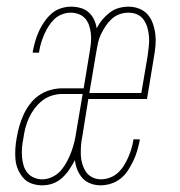

<svg xmlns="http://www.w3.org/2000/svg" viewBox="-20 -548 540 576"><path d="M107 8Q91 8 76 3Q61 -2 51 -13Q41 -24 34.5 -38.5Q28 -53 26.5 -69Q25 -85 26 -101.5Q27 -118 30 -134Q33 -152 38 -169.5Q43 -187 50.5 -203.5Q58 -220 69.5 -235.5Q81 -251 97 -262Q113 -273 131 -278Q149 -283 166 -283H231L250 -398Q252 -410 253 -423Q254 -436 252.5 -448.5Q251 -461 247 -472.5Q243 -484 235.5 -492.5Q228 -501 216.5 -505.5Q205 -510 192 -510Q179 -510 166 -505Q153 -500 143.5 -491Q134 -482 126.5 -470.5Q119 -459 113.5 -446.5Q108 -434 104 -421.5Q100 -409 98 -396L97 -390H78L79 -397Q82 -412 86.5 -427Q91 -442 97.5 -456Q104 -470 113.5 -483.5Q123 -497 135 -507.5Q147 -518 162.5 -523Q178 -528 193 -528Q208 -528 222 -524Q236 -520 246 -511Q256 -502 262 -489.5Q268 -477 270 -463Q277 -477 287 -489Q297 -501 309.5 -510.5Q322 -520 336.5 -524Q351 -528 366 -528Q382 -528 397.5 -522Q413 -516 423 -504.5Q433 -493 438.5 -477.5Q444 -462 446 -445.5Q448 -429 446.5 -412Q445 -395 442 -378L421 -251H245L227 -139Q224 -125 223 -110.5Q222 -96 222.5 -82.5Q223 -69 227 -56Q231 -43 238 -32.5Q245 -22 257 -16Q269 -10 283 -10Q296 -10 309.5 -15Q323 -20 333.5 -29.5Q344 -39 351.5 -51Q359 -63 364.5 -75.5Q370 -88 374 -101Q378 -114 380 -127V-130H399V-126Q396 -111 391.5 -95.5Q387 -80 380 -65.5Q373 -51 364 -37Q355 -23 342 -12.5Q329 -2 313 3Q297 8 282 8Q266 8 251.5 2.5Q237 -3 227.5 -13.5Q218 -24 212 -38.5Q206 -53 205 -68Q197 -53 188 -39.5Q179 -26 166.5 -14.5Q154 -3 138.5 2.5Q123 8 107 8ZM248 -269H404L423 -381Q425 -396 426.5 -410Q428 -424 427 -437.5Q426 -451 422.5 -464Q419 -477 411.5 -488Q404 -499 392 -504.5Q380 -510 365 -510Q352 -510 339 -505.5Q326 -501 315.5 -491.5Q305 -482 297 -470Q289 -458 283 -445.5Q277 -433 274 -419.5Q271 -406 269 -393ZM107 -10Q122 -10 137.5 -17.5Q153 -25 163.5 -37.5Q174 -50 181.5 -64.5Q189 -79 194.5 -94Q200 -109 203.5 -124Q207 -139 209 -154L228 -266H166Q151 -266 135 -261Q119 -256 106 -245.5Q93 -235 83 -221.5Q73 -208 66.5 -193.5Q60 -179 56 -163.5Q52 -148 50 -132Q47 -118 46 -104.5Q45 -91 46 -78Q47 -65 50.5 -52.5Q54 -40 62 -30Q70 -20 82 -15Q94 -10 107 -10Z"/></svg>

Font: Iosevka Thin Oblique
Style: Regular
Weight: 100
Italic angle: -9°
Monospace: yes
Designer: Belleve Invis
Foundry: Belleve Invis
Version: Version 32.5.0; ttfautohint (v1.8.4)